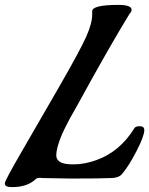

<svg xmlns="http://www.w3.org/2000/svg" viewBox="-47 -721 610 785"><path d="M130 7 116 6Q102 6 95 15Q61 44 3 44Q-27 44 -27 31V28Q-27 17 42.5 -102.5Q112 -222 196.5 -369Q281 -516 305.5 -571Q330 -626 330 -662V-675Q330 -701 437 -701Q491 -701 491 -681Q491 -673 483 -665Q403 -535 271 -294L257 -269Q243 -244 237 -233.5Q231 -223 218.5 -197.5Q206 -172 200 -156Q183 -111 183 -86Q183 -49 249 -49H256Q297 -49 346 -66Q442 -100 502 -196Q506 -205 524.5 -205Q543 -205 543 -189Q543 -165 511 -103Q479 -41 453 -11Q440 7 403 7Q366 9 243 9Z"/></svg>

Font: Condiment
Style: Regular
Weight: 400
Designer: Angel Koziupa, Alejandro Paul
Foundry: Angel Koziupa, Alejandro Paul
Version: Version 1.001